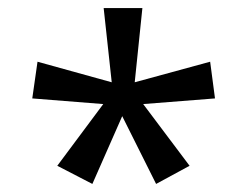

<svg xmlns="http://www.w3.org/2000/svg" viewBox="-20 -765 603 476"><path d="M122 -354 209 -309 283 -477 367 -309 450 -354 335 -507 513 -521 501 -612 314 -561 333 -745H237L257 -561L73 -612L60 -521L236 -507Z"/></svg>

Font: Noto Sans Bengali Condensed
Style: Regular
Weight: 400
Width: 3
Designer: Jelle Bosma - Monotype Design Team
Foundry: Monotype Imaging Inc.
Version: Version 2.003